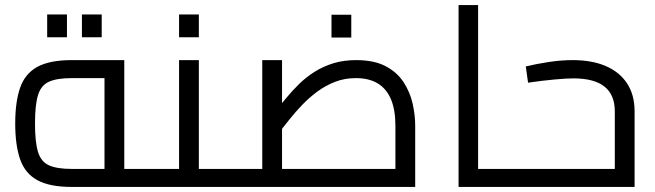

<svg xmlns="http://www.w3.org/2000/svg" viewBox="-20 -737 2582 757"><path d="M263 0Q176 0 127.5 -26.5Q79 -53 59.5 -108.5Q40 -164 40 -250Q40 -336 59.5 -391.5Q79 -447 127.5 -473.5Q176 -500 263 -500H470V-40H392V-463L432 -429H263Q205 -429 173.5 -415Q142 -401 130 -362.5Q118 -324 118 -250Q118 -176 130 -137.5Q142 -99 173.5 -85Q205 -71 263 -71H578V0ZM578 0V-71Q584 -71 588 -68.5Q592 -66 594 -61.5Q596 -57 597 -50.5Q598 -44 598 -36Q598 -28 597 -21Q596 -14 594 -9.5Q592 -5 588 -2.5Q584 0 578 0ZM166 -590V-680H244V-590ZM303 -590V-680H381V-590Z M764 0V-71H872V0ZM578 0Q572 0 568 -2.5Q564 -5 562 -9.5Q560 -14 559 -21Q558 -28 558 -36Q558 -47 559.5 -54.5Q561 -62 565.5 -66.5Q570 -71 578 -71ZM578 0V-71H722L686 -42V-500H764V0ZM872 0V-71Q878 -71 882 -68.5Q886 -66 888 -61.5Q890 -57 891 -50.5Q892 -44 892 -36Q892 -28 891 -21Q890 -14 888 -9.5Q886 -5 882 -2.5Q878 0 872 0ZM686 -590V-680H764V-590Z M872 0V-71H1611L1539 -6V-241Q1539 -304 1521.5 -345.5Q1504 -387 1469.5 -408Q1435 -429 1383 -429Q1339 -429 1301.5 -414.5Q1264 -400 1232 -376.5Q1200 -353 1172.5 -324.5Q1145 -296 1122 -267Q1099 -238 1080 -214L1055 -285Q1080 -316 1105.5 -347Q1131 -378 1159 -405.5Q1187 -433 1220.5 -454Q1254 -475 1294 -487.5Q1334 -500 1384 -500Q1455 -500 1500.5 -476Q1546 -452 1571.5 -412.5Q1597 -373 1607 -328Q1617 -283 1617 -241V0ZM1014 -71V-500H1092V-71ZM872 0Q866 0 862 -2.5Q858 -5 856 -9.5Q854 -14 853 -21Q852 -28 852 -36Q852 -47 853.5 -54.5Q855 -62 859.5 -66.5Q864 -71 872 -71ZM1287 -589V-679H1365V-589Z M1865 0V-71H1987V0ZM1788 0V-717H1865V0ZM1987 0V-71Q1993 -71 1997 -68.5Q2001 -66 2003 -61.5Q2005 -57 2006 -50.5Q2007 -44 2007 -36Q2007 -28 2006 -21Q2005 -14 2003 -9.5Q2001 -5 1997 -2.5Q1993 0 1987 0Z M1987 0V-71H2428L2404 -50V-298Q2404 -363 2363.5 -395.5Q2323 -428 2240 -428Q2214 -428 2165 -423.5Q2116 -419 2062 -411L2053 -475Q2094 -485 2143 -492.5Q2192 -500 2238 -500Q2314 -500 2368.5 -476.5Q2423 -453 2452.5 -408Q2482 -363 2482 -298V0ZM1987 0Q1981 0 1977 -2.5Q1973 -5 1971 -9.5Q1969 -14 1968 -21Q1967 -28 1967 -36Q1967 -47 1968.5 -54.5Q1970 -62 1974.5 -66.5Q1979 -71 1987 -71Z"/></svg>

Font: Cairo
Style: Regular
Weight: 400
Designer: Mohamed Gaber, Accademia di Belle Arti di Urbino
Foundry: Kief Type Foundry, Accademia di Belle Arti di Urbino
Version: Version 3.120